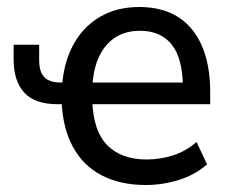

<svg xmlns="http://www.w3.org/2000/svg" viewBox="-20 -520 651 549"><path d="M397 9Q324 9 271 -18.5Q218 -46 188.5 -100Q159 -154 156 -233L170 -222H145Q80 -222 49.5 -255Q19 -288 19 -350V-392H92V-349Q92 -314 107 -299Q122 -284 155 -284H170L157 -268Q161 -338 188.5 -390Q216 -442 264.5 -471Q313 -500 378 -500Q444 -500 489 -471.5Q534 -443 557.5 -388.5Q581 -334 581 -257V-222H234L244 -230Q247 -145 287 -104.5Q327 -64 399 -64Q437 -64 474 -75.5Q511 -87 542 -114L572 -50Q538 -20 491.5 -5.5Q445 9 397 9ZM380 -432Q340 -432 310.5 -413.5Q281 -395 263.5 -358.5Q246 -322 244 -268L233 -284H519L503 -267Q503 -352 471.5 -392Q440 -432 380 -432Z"/></svg>

Font: Nunito Sans 10pt SemiCondensed Medium
Style: Regular
Weight: 500
Width: 4
Designer: Vernon Adams
Foundry: Vernon Adams
Version: Version 3.101;gftools[0.9.27]